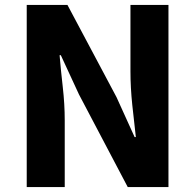

<svg xmlns="http://www.w3.org/2000/svg" viewBox="-20 -763 797 783"><path d="M89 0V-743H255L455 -367L529 -204H534Q527 -263 519.5 -334.5Q512 -406 512 -472V-743H667V0H501L302 -378L228 -538H223Q228 -478 236 -408Q244 -338 244 -272V0Z"/></svg>

Font: Noto Sans JP ExtraBold
Style: Regular
Weight: 800
Designer: Ryoko NISHIZUKA  (kana, bopomofo & ideographs); Paul D. Hunt (Latin, Greek & Cyrillic); Sandoll Communications , Soo-you
Foundry: Adobe
Version: Version 2.004-H2;hotconv 1.0.118;makeotfexe 2.5.65603